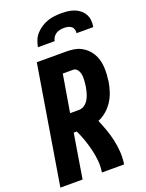

<svg xmlns="http://www.w3.org/2000/svg" viewBox="-174 -1038 852 1121"><g transform="rotate(-20 252.0 -477.5)"><path d="M0 0 121 -735H304Q327 -735 350 -731.5Q373 -728 393 -718Q413 -708 428.5 -693.5Q444 -679 455.5 -660Q467 -641 473 -619.5Q479 -598 480.5 -575.5Q482 -553 480.5 -529.5Q479 -506 476 -483Q471 -454 461.5 -425Q452 -396 435.5 -370Q419 -344 395 -323Q371 -302 342 -290Q356 -257 368.5 -222Q381 -187 389 -151Q397 -115 399.5 -77Q402 -39 396 0H258Q264 -37 260.5 -73Q257 -109 248.5 -143.5Q240 -178 228.5 -211Q217 -244 202 -275H183L138 0ZM202 -389H258Q270 -389 282 -394.5Q294 -400 303 -409.5Q312 -419 318.5 -430.5Q325 -442 329 -454Q333 -466 336 -478Q339 -490 341 -502Q343 -514 344 -526Q345 -538 345.5 -550Q346 -562 344.5 -573.5Q343 -585 338.5 -595.5Q334 -606 325.5 -613.5Q317 -621 305 -621H241ZM157 -815Q161 -836 169 -856.5Q177 -877 192.5 -894Q208 -911 227.5 -923.5Q247 -936 267.5 -943Q288 -950 309.5 -952.5Q331 -955 352 -955Q373 -955 393.5 -952.5Q414 -950 432.5 -943Q451 -936 466.5 -923.5Q482 -911 491.5 -894Q501 -877 503 -856.5Q505 -836 501 -815H397Q399 -827 395.5 -838.5Q392 -850 383 -857Q374 -864 362 -866.5Q350 -869 338 -869Q326 -869 313 -866.5Q300 -864 289 -857Q278 -850 270.5 -838.5Q263 -827 261 -815Z"/></g></svg>

Font: Iosevka Term Curly Heavy
Style: Italic
Weight: 900
Italic angle: -9°
Designer: Belleve Invis
Foundry: Belleve Invis
Version: Version 32.3.0